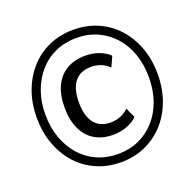

<svg xmlns="http://www.w3.org/2000/svg" viewBox="-127 -845 997 985"><g transform="rotate(-20 371.5 -352.5)"><path d="M372 9Q300 9 239.5 -17.5Q179 -44 135 -92.5Q91 -141 66.5 -207.5Q42 -274 42 -352Q42 -432 66.5 -498Q91 -564 135 -612.5Q179 -661 239.5 -687.5Q300 -714 372 -714Q444 -714 504.5 -687.5Q565 -661 609 -612.5Q653 -564 677.5 -498Q702 -432 702 -353Q702 -274 677.5 -207.5Q653 -141 608.5 -92.5Q564 -44 504 -17.5Q444 9 372 9ZM383 -137Q323 -137 281 -162.5Q239 -188 216.5 -237Q194 -286 194 -354Q194 -422 216.5 -469.5Q239 -517 281.5 -542.5Q324 -568 384 -568Q422 -568 457 -555.5Q492 -543 515 -520L490 -465Q468 -486 443.5 -495Q419 -504 393 -504Q334 -504 303 -466Q272 -428 272 -353Q272 -279 302.5 -240Q333 -201 391 -201Q419 -201 443.5 -210.5Q468 -220 490 -240L515 -186Q492 -163 456 -150Q420 -137 383 -137ZM372 -36Q434 -36 485.5 -59Q537 -82 575 -124.5Q613 -167 633.5 -225Q654 -283 654 -353Q654 -423 633.5 -481Q613 -539 575 -581Q537 -623 485.5 -646Q434 -669 372 -669Q310 -669 258 -646Q206 -623 168.5 -580.5Q131 -538 110 -480.5Q89 -423 89 -353Q89 -283 110 -225Q131 -167 168.5 -124.5Q206 -82 258 -59Q310 -36 372 -36Z"/></g></svg>

Font: Nunito Sans 10pt SemiCondensed Medium
Style: Regular
Weight: 500
Width: 4
Designer: Vernon Adams
Foundry: Vernon Adams
Version: Version 3.101;gftools[0.9.27]